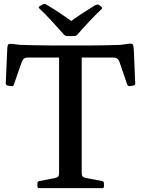

<svg xmlns="http://www.w3.org/2000/svg" viewBox="-20 -981 735 1001"><path d="M508 -946Q517 -939 509 -933Q479 -905 447.5 -871.5Q416 -838 383 -800Q376 -793 367 -793H330Q321 -793 314 -800Q280 -838 248 -873Q216 -908 186 -936Q178 -942 186 -948Q190 -951 194.5 -953.5Q199 -956 203 -958Q212 -964 220 -958Q258 -936 293.5 -912Q329 -888 363 -863H340Q372 -887 407 -910Q442 -933 477 -954Q486 -959 495 -956Q498 -954 502 -951Q506 -948 508 -946ZM288 0V-744H406V0ZM651 -753Q662 -754 667.5 -752.5Q673 -751 675 -742.5Q677 -734 678 -714L685 -545Q685 -536 675 -535L656 -532Q646 -531 643 -541L603 -658Q598 -671 590.5 -676Q583 -681 569 -681H126Q112 -681 105 -675.5Q98 -670 93 -657L52 -539Q50 -530 39 -532L19 -535Q10 -538 10 -547L18 -730Q19 -742 21.5 -747Q24 -752 33 -752.5Q42 -753 60 -750L87 -747Q126 -746 164 -745Q202 -744 247 -744Q292 -744 348 -744Q404 -744 450.5 -744Q497 -744 536.5 -745Q576 -746 608 -747ZM185 0Q175 0 175 -10V-25Q175 -35 185 -37L267 -53Q280 -56 284 -61.5Q288 -67 288 -80V-213H406V-80Q406 -66 410.5 -61Q415 -56 428 -53L513 -37Q522 -34 522 -25V-9Q522 0 512 0Z"/></svg>

Font: Hahmlet Medium
Style: Regular
Weight: 500
Version: Version 1.002